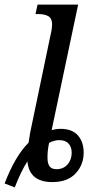

<svg xmlns="http://www.w3.org/2000/svg" viewBox="-36 -780 418 833"><path d="M-16 16Q29 -102 88 -161Q93 -201 105 -253L183 -627Q190 -655 190 -675Q190 -700 174 -709.5Q158 -719 130 -719H118L127 -760H303L188 -215Q206 -221 227 -221Q277 -221 302 -192.5Q327 -164 327 -118Q327 -65 292 -27.5Q257 10 191 10Q91 10 83 -80Q56 -39 28 33ZM275 -118Q275 -142 261.5 -157Q248 -172 221 -172Q199 -172 177 -160Q170 -129 170 -96Q170 -71 179 -58.5Q188 -46 209 -46Q239 -46 257 -66.5Q275 -87 275 -118Z"/></svg>

Font: Noto Serif Narrow
Style: Italic
Weight: 400
Width: 4
Italic angle: -12°
Designer: Monotype Design Team
Foundry: Monotype Imaging Inc.
Version: Version 1.001